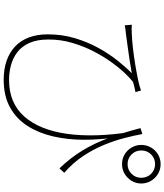

<svg xmlns="http://www.w3.org/2000/svg" viewBox="55 -893 890 1040"><g transform="rotate(90 500.0 -373.0)"><path d="M706 -699Q714 -655 728 -601Q742 -547 765.5 -490Q789 -433 825.5 -378Q862 -323 916 -276L892 -250Q836 -308 796.5 -372.5Q757 -437 728 -515Q699 -593 674 -689ZM114 -642Q134 -640 165 -642Q196 -643 240 -648Q284 -653 329.5 -660.5Q375 -668 413 -676Q451 -684 470 -692L479 -662Q470 -660 452 -656Q434 -652 423 -648Q406 -635 377.5 -605.5Q349 -576 317.5 -532.5Q286 -489 258 -434.5Q230 -380 212 -318.5Q194 -257 194 -191Q194 -129 212.5 -87.5Q231 -46 262.5 -22Q294 2 333 12.5Q372 23 413 23Q538 23 611 -59.5Q684 -142 705 -291.5Q726 -441 694 -642L723 -563Q737 -472 737 -383.5Q737 -295 719 -216.5Q701 -138 662.5 -77.5Q624 -17 562 17.5Q500 52 412 52Q354 52 308.5 36Q263 20 231 -10.5Q199 -41 182.5 -85.5Q166 -130 166 -186Q166 -265 187 -334.5Q208 -404 240.5 -462.5Q273 -521 309.5 -566.5Q346 -612 377 -642Q346 -636 305.5 -630Q265 -624 228.5 -619Q192 -614 170 -611Q157 -610 144 -608Q131 -606 117 -604ZM795 -693Q795 -662 816.5 -640.5Q838 -619 869 -619Q900 -619 921.5 -640.5Q943 -662 943 -693Q943 -725 921.5 -746.5Q900 -768 869 -768Q838 -768 816.5 -746.5Q795 -725 795 -693ZM765 -693Q765 -722 779 -746Q793 -770 816.5 -784Q840 -798 869 -798Q898 -798 921.5 -784Q945 -770 959.5 -746Q974 -722 974 -693Q974 -665 959.5 -641Q945 -617 921.5 -603Q898 -589 869 -589Q840 -589 816.5 -603Q793 -617 779 -641Q765 -665 765 -693Z"/></g></svg>

Font: Noto Sans KR Thin
Style: Regular
Weight: 100
Designer: Ryoko NISHIZUKA 西塚涼子 (kana, bopomofo & ideographs); Paul D. Hunt (Latin, Greek & Cyrillic); Sandoll Communications 산돌커뮤니
Foundry: Adobe
Version: Version 2.004-H2;hotconv 1.0.118;makeotfexe 2.5.65603